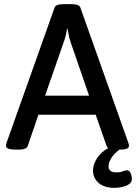

<svg xmlns="http://www.w3.org/2000/svg" viewBox="-20 -722 658 929"><path d="M57 2Q9 2 9 -16Q9 -21 12 -32L244 -685Q250 -702 289 -702H324Q364 -702 369 -685L601 -31Q604 -23 604 -16Q604 2 559 2H558Q532 21 518.5 43Q505 65 505 82Q505 112 543 112Q563 112 573.5 107Q584 102 595 102Q606 102 612 115.5Q618 129 618 145Q618 160 604.5 169Q591 178 571.5 182.5Q552 187 534 187Q484 187 457 163Q430 139 430 103Q430 75 448.5 45Q467 15 504 -6Q498 -10 496 -15L443 -167H166L114 -15Q110 -6 99 -2Q88 2 72 2ZM198 -259H411L320 -523Q315 -537 312.5 -552.5Q310 -568 307 -583H305Q302 -568 298.5 -553Q295 -538 290 -523Z"/></svg>

Font: Asap Medium
Style: Regular
Weight: 500
Designer: Pablo Cosgaya
Foundry: Omnibus-Type
Version: Version 3.001; ttfautohint (v1.8.3)